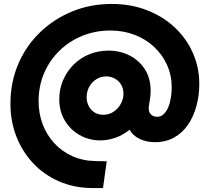

<svg xmlns="http://www.w3.org/2000/svg" viewBox="-20 -735 1064 975"><path d="M447 220Q354 219 277.5 185Q201 151 146.5 92Q92 33 62.5 -43.5Q33 -120 33 -207Q33 -317 72.5 -409.5Q112 -502 183 -570.5Q254 -639 347 -677Q440 -715 548 -715Q644 -715 725.5 -683.5Q807 -652 866.5 -596.5Q926 -541 959 -467Q992 -393 992 -309Q992 -250 977.5 -196.5Q963 -143 934.5 -101.5Q906 -60 864 -36.5Q822 -13 767 -13Q724 -13 689.5 -29.5Q655 -46 638 -76Q603 -48 564.5 -35Q526 -22 487 -22Q429 -23 382 -50.5Q335 -78 308 -125Q281 -172 281 -230Q281 -282 300 -327Q319 -372 353.5 -406.5Q388 -441 433.5 -459.5Q479 -478 531 -478Q589 -478 637.5 -453.5Q686 -429 715.5 -383.5Q745 -338 745 -274Q745 -249 740.5 -225Q736 -201 735 -185Q735 -165 747 -153.5Q759 -142 778 -142Q798 -142 812 -156Q826 -170 835 -192Q844 -214 848 -240.5Q852 -267 852 -291Q852 -352 828.5 -404.5Q805 -457 763 -496.5Q721 -536 664 -558Q607 -580 540 -580Q464 -580 398 -553Q332 -526 282 -477.5Q232 -429 204 -363.5Q176 -298 176 -221Q176 -159 196.5 -104.5Q217 -50 255.5 -8Q294 34 347.5 58Q401 82 466 83L522 84L503 220ZM505 -152Q533 -152 556 -167Q579 -182 593 -207Q607 -232 607 -259Q607 -286 595 -305.5Q583 -325 563 -336Q543 -347 520 -347Q492 -347 469 -332.5Q446 -318 433 -294Q420 -270 420 -241Q420 -217 430.5 -196.5Q441 -176 460 -164Q479 -152 505 -152Z"/></svg>

Font: MuseoModerno
Style: Bold Italic
Weight: 700
Italic angle: -9°
Designer: Pablo Cosgaya, Héctor Gatti, Marcela Romero, and the Authors of The MuseoModerno Project.
Foundry: Omnibus-Type Team
Version: Version 1.003